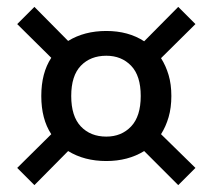

<svg xmlns="http://www.w3.org/2000/svg" viewBox="-20 -610 618 558"><path d="M80 -72 30 -122 129 -220Q100 -264 100 -331Q100 -398 129 -442L30 -540L80 -590L178 -491Q225 -520 289 -520Q353 -520 399 -490L498 -590L548 -540L448 -441Q462 -419 470 -392Q478 -365 478 -331Q478 -297 470 -269.5Q462 -242 448 -220L548 -122L498 -72L399 -171Q352 -142 289 -142Q225 -142 178 -171ZM289 -213Q333 -213 361 -242.5Q389 -272 389 -331Q389 -390 361 -419Q333 -448 289 -448Q243 -448 215 -419Q187 -390 187 -331Q187 -272 215 -242.5Q243 -213 289 -213Z"/></svg>

Font: Orienta
Style: Regular
Weight: 400
Designer: Eduardo Rodriguez Tunni
Foundry: Eduardo Rodriguez Tunni
Version: Version 1.002; ttfautohint (v1.8.4.7-5d5b);gftools[0.9.23]